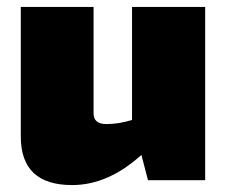

<svg xmlns="http://www.w3.org/2000/svg" viewBox="-20 -520 655 554"><path d="M572 -500V0H407L388 -73Q292 14 188 14Q40 14 40 -126V-500H250V-193Q250 -162 287 -162Q323 -162 361 -174V-500Z"/></svg>

Font: Exo 2.0 Black
Style: Regular
Weight: 900
Designer: Natanael Gama
Version: Version 1.001;PS 001.001;hotconv 1.0.70;makeotf.lib2.5.58329